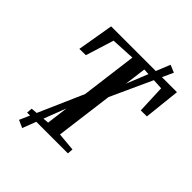

<svg xmlns="http://www.w3.org/2000/svg" viewBox="-257 -966 1185 1185"><g transform="rotate(45 336.0 -373.0)"><path d="M107 0 110 -37 242.5 -48 326.5 -699.5 170.5 -691 113 -507 57 -506 97.5 -743H672L646.5 -506L593.5 -505.5L586 -691L430.5 -699.5L346 -48L466 -37L463 0ZM103.5 67 302.5 -387 353.5 -412.5 524.5 -835 573.5 -814.5 383 -397.5 331.5 -373.5 153 89Z"/></g></svg>

Font: Merriweather 48pt
Style: Italic
Weight: 400
Italic angle: -7.8°
Version: Version 2.101